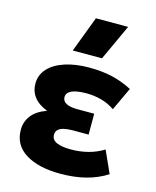

<svg xmlns="http://www.w3.org/2000/svg" viewBox="-117 -847 765 942"><g transform="rotate(15 266.0 -376.0)"><path d="M280 15Q168.5 15 103 -25.8Q37.5 -66.5 37.5 -144Q37.5 -185 62.2 -216.8Q87 -248.5 138 -266.5Q92 -284.5 70 -313.5Q48 -342.5 48 -381Q48 -425.5 77.8 -457.8Q107.5 -490 160.8 -507.5Q214 -525 283.5 -525Q348.5 -525 400 -513.2Q451.5 -501.5 502.5 -475L447.5 -357.5Q418 -378.5 380.8 -389Q343.5 -399.5 301.5 -399.5Q272 -399.5 250 -394.8Q228 -390 215.5 -380Q203 -370 203 -354Q203 -333.5 222.8 -323Q242.5 -312.5 279 -312.5H365V-206.5H285Q258.5 -206.5 239.8 -202Q221 -197.5 211 -187.8Q201 -178 201 -162Q201 -136.5 226.8 -125Q252.5 -113.5 299 -113.5Q345 -113.5 386.5 -124.2Q428 -135 464.5 -157.5L515 -45.5Q468.5 -15.5 410.2 -0.2Q352 15 280 15ZM183 -585 252 -767H415.5L331.5 -585Z"/></g></svg>

Font: Geologica Cursive
Style: Bold
Weight: 700
Designer: Sindre Bremnes, Frode Helland
Foundry: Monokrom Skriftforlag AS
Version: Version 1.010;gftools[0.9.28]